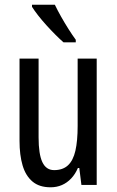

<svg xmlns="http://www.w3.org/2000/svg" viewBox="-20 -786 496 816"><path d="M391 -537V0H326L317 -72H311Q300 -46 282.5 -27.5Q265 -9 243 0.5Q221 10 195 10Q147 10 118 -14.5Q89 -39 76 -83Q63 -127 63 -187V-537H144V-202Q144 -131 160 -97Q176 -63 210 -63Q247 -63 269 -83.5Q291 -104 300.5 -145.5Q310 -187 310 -251V-537ZM213 -766Q224 -743 239.5 -715.5Q255 -688 271.5 -662Q288 -636 302 -617V-606H250Q235 -619 216 -638Q197 -657 177.5 -678.5Q158 -700 142 -720.5Q126 -741 116 -757V-766Z"/></svg>

Font: Noto Sans Arabic ExtraCondensed
Style: Regular
Weight: 400
Width: 2
Designer: Monotype Design Team, Nadine Chahine, Nizar Qandah and Khaled Hosny
Foundry: Monotype Imaging Inc.
Version: Version 2.012